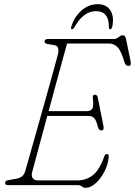

<svg xmlns="http://www.w3.org/2000/svg" viewBox="-20 -887 647 920"><path d="M351.5 0H17.5Q4 0 4.5 -11.5Q4.5 -21.5 21 -24L57.5 -30.5Q74 -33.5 84.5 -41Q95 -48.5 100.5 -66Q103 -74 112 -105.8Q121 -137.5 134.2 -184.5Q147.5 -231.5 163 -286.2Q178.5 -341 194 -396.5Q209.5 -452 223 -500.5Q236.5 -549 245.8 -583Q255 -617 258 -629Q261.5 -644 258.2 -656Q255 -668 243.5 -670L208.5 -676Q193.5 -678.5 193.5 -688Q193.5 -700 210 -700H524.5Q538 -700 548.5 -709Q559 -718 568.5 -718Q580 -718 584 -699.5L606 -592.5Q610.5 -571 594.5 -571Q582.5 -571 576 -590Q560.5 -644 542.8 -661.2Q525 -678.5 503.5 -678.5H301.5Q295 -655.5 281 -604.8Q267 -554 249.2 -488.2Q231.5 -422.5 213 -354.5H395.5Q415.5 -354.5 422.8 -367.2Q430 -380 424.5 -418.5Q423 -433 434.5 -433Q441 -433 444 -429.5Q447 -426 448 -422L476 -281.5Q479.5 -262 466 -262Q453.5 -262 449 -279.5Q440.5 -313 430.5 -322.2Q420.5 -331.5 402.5 -331.5H206.5Q189 -266.5 173.5 -208.8Q158 -151 147.5 -112Q137 -73 134.5 -64Q129 -44.5 136.8 -33.5Q144.5 -22.5 161.5 -22.5H349.5Q393 -22.5 425 -47.5Q457 -72.5 480.5 -139.5Q484 -149 492 -149Q502 -149 501 -136Q498 -98.5 480.2 -64.5Q462.5 -30.5 438.2 -8.8Q414 13 391 13Q380.5 13 372.2 6.5Q364 0 351.5 0ZM439.5 -833.5Q379.5 -833.5 336 -755.5Q331.5 -747 326 -747Q318 -747 321 -757Q335 -805.5 370 -836.2Q405 -867 448 -867Q491 -867 509.8 -835.8Q528.5 -804.5 517 -756Q514.5 -747 507.5 -747Q501.5 -747 501.5 -755.5Q503.5 -833.5 439.5 -833.5Z"/></svg>

Font: Fraunces 72pt SuperSoft Thin
Style: Italic
Weight: 100
Italic angle: -16°
Version: Version 1.000;[b76b70a41]